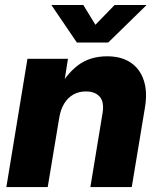

<svg xmlns="http://www.w3.org/2000/svg" viewBox="-20 -762 649 782"><path d="M221.2 -281.7 174.3 0H5.9L91.8 -522.5H256.8L234.9 -384.3L212.9 -389.6Q247.1 -457 296.1 -494.9Q345.2 -532.7 416 -532.7Q474.6 -532.7 512.7 -506.8Q550.8 -481 565.9 -433.8Q581.1 -386.7 570.3 -323.7L516.6 0H348.1L397.5 -300.3Q405.3 -346.2 386.2 -367.9Q367.2 -389.6 330.1 -389.6Q301.3 -389.6 278.8 -377Q256.3 -364.3 241.5 -340.1Q226.6 -315.9 221.2 -281.7ZM319.3 -741.7 368.7 -661.1 446.8 -741.7H576.7L576.2 -740.7L420.9 -588.9H293L189.9 -740.7V-741.7Z"/></svg>

Font: Inter 28pt ExtraBold
Style: Italic
Weight: 800
Italic angle: -9.3988°
Designer: Rasmus Andersson
Foundry: rsms
Version: Version 4.001;git-66647c0bb